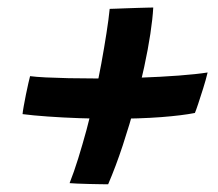

<svg xmlns="http://www.w3.org/2000/svg" viewBox="-20 -610 565 498"><path d="M485.5 -317Q453 -310.5 397.8 -306.2Q342.5 -302 270.5 -302Q229.5 -302 186 -303.5Q142.5 -305 104 -307.8Q65.5 -310.5 38.5 -314Q39 -320.5 41.5 -334.5Q44 -348.5 47.2 -364.5Q50.5 -380.5 53.5 -393.8Q56.5 -407 58 -412.5Q73 -410.5 99 -409.2Q125 -408 158 -407.2Q191 -406.5 227.5 -406.5Q286 -406.5 341.8 -408.5Q397.5 -410.5 443.8 -414Q490 -417.5 518.5 -422Q514 -403 507 -380.8Q500 -358.5 494 -340.5Q488 -322.5 485.5 -317ZM377.5 -590.5Q376 -562 370 -522.2Q364 -482.5 354 -436.2Q344 -390 331 -341Q316.5 -288 298.5 -233.2Q280.5 -178.5 260.5 -132Q255.5 -132 241.5 -132.2Q227.5 -132.5 211 -132.8Q194.5 -133 180.5 -133.8Q166.5 -134.5 160.5 -135Q172 -164 183 -199.5Q194 -235 204.5 -273.5Q215.5 -314.5 225.2 -358.8Q235 -403 242.8 -445.2Q250.5 -487.5 256.2 -524.2Q262 -561 264.5 -587Q269 -587 280.5 -587.5Q292 -588 307.2 -588.5Q322.5 -589 337.2 -589.5Q352 -590 363 -590.2Q374 -590.5 377.5 -590.5Z"/></svg>

Font: Grandstander Thin Medium
Style: Italic
Weight: 500
Italic angle: -15°
Version: Version 1.200